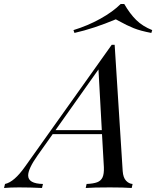

<svg xmlns="http://www.w3.org/2000/svg" viewBox="-107 -936 778 956"><path d="M0 0ZM263.7 -772 258.8 -786.1Q330.6 -808.1 392.8 -842.8Q455.1 -877.4 493.7 -916H511.7Q539.6 -867.7 571.3 -836.4Q603 -805.2 650.9 -786.1L646.5 -772Q592.3 -782.2 558.8 -795.7Q525.4 -809.1 484.9 -831.5L469.7 -839.8Q359.4 -793.5 263.7 -772ZM553.2 -20 548.8 0Q508.8 -2.9 439.9 -2.9Q359.4 -2.9 319.8 0L324.2 -20Q358.4 -21.5 377 -28.6Q395.5 -35.6 403.6 -53Q411.6 -70.3 410.2 -104L400.9 -268.1H155.3L80.1 -162.1Q33.2 -95.7 33.2 -62.5Q33.2 -21.5 106.9 -20L102.1 0Q46.4 -2.9 -12.2 -2.9Q-55.7 -2.9 -86.9 0L-82 -20Q-36.1 -29.8 18.1 -106.9L449.2 -712.9H463.9L503.9 -84Q506.3 -51.3 520.8 -36.1Q535.2 -21 553.2 -20ZM383.3 -590.3 169.4 -288.1H399.9Z"/></svg>

Font: TypoPRO Playfair Display SC
Style: Italic
Weight: 400
Italic angle: -14°
Designer: Claus Eggers Sørensen
Foundry: Claus Eggers Sørensen
Version: Version 1.004;PS 001.004;hotconv 1.0.70;makeotf.lib2.5.58329